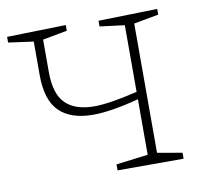

<svg xmlns="http://www.w3.org/2000/svg" viewBox="-66 -595 700 664"><g transform="rotate(-10 284.5 -263.0)"><path d="M527 -506 440 -490V-36L527 -21V0H295V-21L407 -35V-230Q308 -204 246 -204Q168 -204 127.5 -243.5Q87 -283 87 -371V-489L-1 -501V-521L206 -526V-506L120 -490V-376Q120 -299 154 -265.5Q188 -232 255 -232Q308 -232 407 -256V-490L320 -501V-521L527 -526Z"/></g></svg>

Font: Bitter Pro ExtraLight
Style: Regular
Weight: 275
Designer: Sol Matas, and Bitter project Authors
Foundry: Sol Matas
Version: Version 1.010